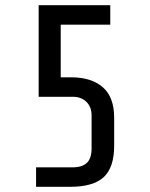

<svg xmlns="http://www.w3.org/2000/svg" viewBox="-20 -720 580 740"><path d="M250 0H119V-75H259Q297 -75 315 -92.5Q333 -110 333 -148V-275Q333 -308 313 -327.5Q293 -347 260 -347H129V-700H405V-625H214V-422H255Q332 -422 376 -384Q420 -346 420 -266V-158Q420 -75 380 -37.5Q340 0 250 0Z"/></svg>

Font: Share Tech Mono
Style: Regular
Weight: 400
Designer: Ralph Oliver du Carrois
Foundry: Ralph Oliver du Carrois
Version: Version 1.003